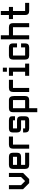

<svg xmlns="http://www.w3.org/2000/svg" viewBox="1836 -2560 919 4630"><g transform="rotate(-90 2295.0 -244.5)"><path d="M341.8 -488.3H439.5V-146.5L293 0H195.3L48.8 -146.5V-488.3H146.5V-195.3L244.1 -97.7L341.8 -195.3Z M634.8 -488.3H830.1Q927.7 -488.3 927.7 -390.6V-293Q927.7 -195.3 830.1 -195.3H634.8V-97.7H927.7V0H634.8Q537.1 0 537.1 -97.7V-390.6Q537.1 -488.3 634.8 -488.3ZM830.1 -390.6H634.8V-293H830.1Z M1123 -488.3H1318.4V-390.6H1123V0H1025.4V-390.6Q1025.4 -488.3 1123 -488.3Z M1416 -146.5H1513.7V-97.7H1709V-195.3H1513.7Q1416 -195.3 1416 -295.4V-395.5Q1416 -488.3 1513.7 -488.3H1709Q1806.6 -488.3 1806.6 -415V-341.8H1709V-390.6H1513.7V-293H1709Q1806.6 -293 1806.6 -195.3V-97.7Q1806.6 0 1709 0H1513.7Q1416 0 1416 -97.7Z M1904.3 -390.6Q1904.3 -488.3 2002 -488.3H2197.3Q2294.9 -488.3 2294.9 -366.2V-97.7Q2294.9 0 2197.3 0H2002V195.3H1904.3ZM2197.3 -390.6H2002V-97.7H2197.3Z M2490.2 -488.3H2685.5V-390.6H2490.2V0H2392.6V-390.6Q2392.6 -488.3 2490.2 -488.3Z M2880.9 -537.1V-634.8H2978.5V-537.1ZM2783.2 0V-97.7H2880.9V-390.6H2783.2V-488.3H2978.5V-97.7H3076.2V0Z M3466.8 0H3271.5Q3173.8 0 3173.8 -97.7V-390.6Q3173.8 -488.3 3271.5 -488.3H3466.8Q3564.5 -488.3 3564.5 -390.6V-293H3466.8V-390.6H3271.5V-97.7H3466.8V-195.3H3564.5V-97.7Q3564.5 0 3466.8 0Z M3662.1 -683.6H3759.8V-488.3H3955.1Q4052.7 -488.3 4052.7 -390.6V0H3955.1V-390.6H3759.8V0H3662.1Z M4345.7 0Q4248 0 4248 -97.7V-390.6H4150.4V-488.3H4248V-683.6H4345.7V-488.3H4443.4V-390.6H4345.7V-97.7H4541V0Z"/></g></svg>

Font: BabelStone Runic Byrhtferth
Style: Regular
Weight: 400
Designer: Andrew West
Foundry: BabelStone
Version: Version 7.004;November 9, 2023